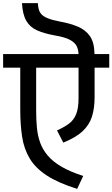

<svg xmlns="http://www.w3.org/2000/svg" viewBox="-56 -1188 721 1232"><path d="M439 24Q318 -14 245 -61.5Q172 -109 135 -170.5Q98 -232 86 -310Q74 -388 74 -486V-798H176V-476Q176 -418 181 -367Q186 -316 202 -272Q218 -228 250.5 -189.5Q283 -151 338.5 -118.5Q394 -86 478 -59ZM310 -351Q356 -372 386.5 -394.5Q417 -417 432.5 -455Q448 -493 448 -558V-789H551V-564Q551 -493 534 -439.5Q517 -386 473.5 -345.5Q430 -305 350 -273ZM-36 -754V-841H645V-754ZM448 -836Q448 -867 436.5 -891Q425 -915 392.5 -932.5Q360 -950 294 -961Q228 -973 182.5 -993Q137 -1013 113 -1054Q89 -1095 85 -1168H187Q188 -1145 193 -1127Q198 -1109 211.5 -1095Q225 -1081 252.5 -1070Q280 -1059 327 -1050Q394 -1038 443.5 -1017Q493 -996 520.5 -957Q548 -918 550 -849V-836Z"/></svg>

Font: Matangi SemiBold
Style: Regular
Weight: 600
Designer: Prashant Pant
Foundry: The Graphic Ant
Version: Version 3.002